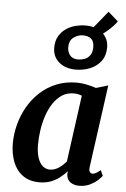

<svg xmlns="http://www.w3.org/2000/svg" viewBox="-64 -1027 708 1082"><g transform="rotate(5 290.0 -486.0)"><path d="M476 -103Q473 -82 479 -73.2Q485 -64.5 495 -64.5Q503 -64.5 513.2 -69.8Q523.5 -75 539.5 -88.5L553.5 -57.5Q548.5 -49.5 531.2 -33.2Q514 -17 486.8 -3.5Q459.5 10 425 10Q395 10 375 -4.8Q355 -19.5 353.5 -50.5L355.5 -66.5Q339 -48 316.8 -30.2Q294.5 -12.5 265.8 -1.2Q237 10 201 10Q143 10 105.5 -17.8Q68 -45.5 50.2 -92.2Q32.5 -139 32.5 -195.5Q32.5 -249.5 46.8 -303.2Q61 -357 88.2 -404.5Q115.5 -452 155.8 -489Q196 -526 248 -547Q300 -568 363 -568Q389.5 -568 420.2 -561.5Q451 -555 472 -547.5L540 -567.5ZM396.5 -497Q386 -501.5 374.2 -503.8Q362.5 -506 350.5 -506Q313.5 -506 285 -487.8Q256.5 -469.5 235.5 -438.2Q214.5 -407 201 -367.5Q187.5 -328 181 -285Q174.5 -242 174.5 -201Q174.5 -158.5 184.2 -128.2Q194 -98 211.8 -82.2Q229.5 -66.5 253 -66.5Q267.5 -66.5 280.8 -71.2Q294 -76 305.5 -84Q317 -92 327 -101.5Q337 -111 345 -120.5ZM350 -640.5Q290.5 -640.5 254.2 -671.5Q218 -702.5 218 -753Q218 -791.5 233.5 -818.2Q249 -845 273.8 -861.8Q298.5 -878.5 327.2 -885.8Q356 -893 382.5 -893Q445 -893 480 -860.8Q515 -828.5 515 -781Q515 -733 491 -701.8Q467 -670.5 429.2 -655.5Q391.5 -640.5 350 -640.5ZM357 -698.5Q375 -698.5 393.5 -705Q412 -711.5 424.5 -728.5Q437 -745.5 437 -776Q437 -807 420.5 -821.8Q404 -836.5 373 -836.5Q347 -836.5 321.8 -819Q296.5 -801.5 296.5 -762Q296.5 -737 311.2 -717.8Q326 -698.5 357 -698.5ZM432.5 -823.5 400 -851.5 505.5 -981.5 562 -932Q554.5 -919.5 539.2 -903.5Q524 -887.5 505.2 -871.8Q486.5 -856 468.2 -843.8Q450 -831.5 437 -826Z"/></g></svg>

Font: Merriweather Light 18pt
Style: Bold Italic
Weight: 700
Italic angle: -7.8°
Version: Version 2.101